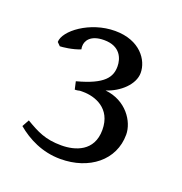

<svg xmlns="http://www.w3.org/2000/svg" viewBox="-79 -736 486 512"><g transform="rotate(20 164.0 -479.5)"><path d="M195 -507C233 -519 267 -550 267 -583C267 -619 236 -665 165 -665C94 -665 31 -617 31 -585L40 -576C46 -576 76 -579 97 -588C96 -591 96 -594 96 -597C96 -611 106 -632 146 -632C192 -632 203 -600 203 -578C203 -548 188 -523 112 -503L117 -481C127 -481 128 -483 133 -483H140C173 -483 223 -467 223 -405C223 -344 173 -329 134 -329C88 -329 64 -342 30 -362L19 -342C50 -316 92 -294 144 -294C225 -294 287 -342 287 -415C287 -452 255 -501 195 -507Z"/></g></svg>

Font: Temporarium
Style: Regular
Weight: 400
Version: Version 1.1